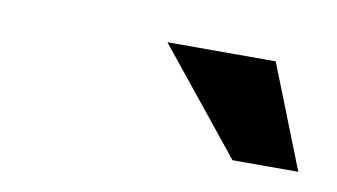

<svg xmlns="http://www.w3.org/2000/svg" viewBox="-31 -731 398 227"><g transform="rotate(10 167.5 -618.0)"><path d="M335 -556 286 -680H156L256 -556Z"/></g></svg>

Font: LT Wave Text Medium Italic
Style: Regular
Weight: 500
Designer: Daniel Lyons
Version: Version 2.5 (Glyphs App)